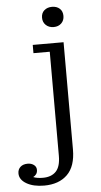

<svg xmlns="http://www.w3.org/2000/svg" viewBox="-127 -731 512 974"><g transform="rotate(-5 129.0 -244.0)"><path d="M176 -591Q152 -591 136.5 -605.5Q121 -620 121 -643Q121 -667 136.5 -680.5Q152 -694 176 -694Q200 -694 215 -680.5Q230 -667 230 -643Q230 -620 215 -605.5Q200 -591 176 -591ZM-16 88Q2 88 15 97.5Q28 107 28 123Q28 136 22 144.5Q16 153 6 158Q25 166 55 166Q98 166 121.5 141.5Q145 117 145 62V-468H62V-510H219V36Q219 122 176 164Q133 206 58 206Q3 206 -32 185.5Q-67 165 -67 133Q-67 113 -53.5 100.5Q-40 88 -16 88Z"/></g></svg>

Font: Montagu Slab 16pt Light
Style: Regular
Weight: 300
Designer: Florian Karsten
Foundry: Florian Karsten
Version: Version 1.000; ttfautohint (v1.8.3)